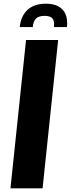

<svg xmlns="http://www.w3.org/2000/svg" viewBox="-20 -1028 387 1048"><path d="M87.9 -880.4Q93.8 -940.9 130.4 -974.4Q167 -1007.8 230 -1007.8Q292.5 -1007.8 322.3 -974.6Q346.7 -947.3 346.7 -900.9Q346.7 -891.1 345.7 -880.4H274.4Q275.4 -887.7 275.4 -894.5Q275.4 -916.5 266.6 -927.2Q254.9 -941.4 223.1 -941.4Q191.4 -941.4 176.8 -927Q162.1 -912.6 158.7 -880.4ZM37.1 0 122.1 -809.6H297.4L212.4 0Z"/></svg>

Font: Oswald
Style: Bold
Weight: 700
Designer: Vernon Adams
Foundry: Vernon Adams
Version: 3.0; ttfautohint (v0.94.23-7a4d-dirty) -l 8 -r 50 -G 200 -x 